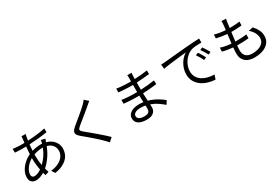

<svg xmlns="http://www.w3.org/2000/svg" viewBox="93 -2021 4815 3299"><g transform="rotate(-30 2500.0 -371.0)"><path d="M595 -440Q547 -440 504.5 -431Q462 -422 427 -409V-370Q427 -322 431.5 -277.5Q436 -233 444 -190Q493 -236 536 -297Q579 -358 611 -440ZM357 -378Q321 -357 290 -329.5Q259 -302 236.5 -271Q214 -240 201 -207.5Q188 -175 188 -145Q188 -85 244 -85Q273 -85 307.5 -98Q342 -111 380 -137Q369 -191 363 -248Q357 -305 357 -361ZM704 -491Q797 -466 849.5 -402.5Q902 -339 902 -257Q902 -204 883.5 -155Q865 -106 826 -66Q787 -26 725.5 3Q664 32 578 45L535 -22Q602 -29 655 -49.5Q708 -70 745.5 -101Q783 -132 803 -172.5Q823 -213 823 -261Q823 -318 787 -364Q751 -410 681 -429Q639 -323 582 -243Q525 -163 462 -109Q468 -88 474 -68Q480 -48 486 -29L413 -7Q409 -20 405 -33.5Q401 -47 397 -62Q356 -37 313.5 -22.5Q271 -8 231 -8Q180 -8 146.5 -38.5Q113 -69 113 -133Q113 -181 132.5 -228Q152 -275 185.5 -317.5Q219 -360 264 -395Q309 -430 360 -453Q362 -491 365 -527.5Q368 -564 371 -599Q355 -598 340 -598Q325 -598 311 -598Q295 -598 273.5 -598.5Q252 -599 230 -600Q208 -601 187 -602Q166 -603 151 -604L149 -679Q162 -677 183 -675Q204 -673 227.5 -671Q251 -669 273.5 -668Q296 -667 312 -667Q329 -667 345 -667Q361 -667 378 -668Q380 -690 382 -709Q384 -728 386 -744Q388 -756 388.5 -769Q389 -782 389 -791L473 -789Q469 -779 466 -767Q463 -755 461 -745Q455 -713 449 -670Q543 -675 631 -685Q719 -695 796 -712L797 -637Q719 -624 625 -615Q531 -606 440 -601Q437 -572 434.5 -541.5Q432 -511 430 -479Q472 -492 515 -498.5Q558 -505 596 -505Q605 -505 614 -505Q623 -505 632 -504L635 -513Q638 -524 641 -541Q644 -558 645 -570L725 -550Q720 -540 715 -523Q710 -506 705 -495Z M1703 -735Q1686 -723 1666.5 -706.5Q1647 -690 1635 -679Q1609 -657 1571.5 -626Q1534 -595 1494.5 -562.5Q1455 -530 1416.5 -499Q1378 -468 1351 -446Q1328 -426 1317 -412.5Q1306 -399 1306.5 -386.5Q1307 -374 1319 -360Q1331 -346 1355 -326Q1389 -299 1437.5 -259Q1486 -219 1537.5 -175Q1589 -131 1639 -86.5Q1689 -42 1725 -6L1653 59Q1638 41 1619.5 22.5Q1601 4 1585 -13Q1565 -35 1526.5 -70Q1488 -105 1443.5 -144Q1399 -183 1353.5 -221Q1308 -259 1273 -288Q1238 -317 1222 -341Q1206 -365 1207.5 -388Q1209 -411 1227.5 -434.5Q1246 -458 1280 -486Q1308 -510 1347.5 -542Q1387 -574 1428 -608.5Q1469 -643 1507.5 -676Q1546 -709 1571 -735Q1586 -750 1603 -768.5Q1620 -787 1628 -801Z M2501 -116Q2501 -129 2500.5 -146Q2500 -163 2500 -183Q2453 -192 2404 -192Q2333 -192 2296 -168.5Q2259 -145 2259 -111Q2259 -76 2290.5 -53.5Q2322 -31 2396 -31Q2417 -31 2436.5 -34.5Q2456 -38 2470 -48Q2484 -58 2492.5 -74Q2501 -90 2501 -116ZM2817 -12Q2773 -52 2713 -93Q2653 -134 2578 -161Q2579 -142 2579.5 -126Q2580 -110 2580 -99Q2580 -73 2571 -48.5Q2562 -24 2541 -4Q2520 16 2486.5 28Q2453 40 2405 40Q2298 40 2241 2.5Q2184 -35 2184 -107Q2184 -175 2245 -216.5Q2306 -258 2414 -258Q2456 -258 2497 -252Q2495 -285 2494 -319Q2493 -353 2492 -384H2437Q2411 -384 2379 -385Q2347 -386 2313.5 -388Q2280 -390 2247.5 -392.5Q2215 -395 2188 -398V-474Q2213 -469 2246 -465.5Q2279 -462 2313.5 -460Q2348 -458 2380.5 -456.5Q2413 -455 2437 -455H2490V-469V-597H2441Q2415 -597 2383.5 -598.5Q2352 -600 2320.5 -602Q2289 -604 2259.5 -606.5Q2230 -609 2208 -612V-686Q2230 -682 2260 -678.5Q2290 -675 2321.5 -672.5Q2353 -670 2384 -668.5Q2415 -667 2440 -667H2491V-732Q2491 -744 2490.5 -762Q2490 -780 2488 -791H2573Q2571 -777 2570 -762Q2569 -747 2568 -725Q2567 -716 2567 -702Q2567 -688 2567 -670Q2632 -672 2693.5 -678Q2755 -684 2821 -694L2822 -621Q2763 -615 2699.5 -609.5Q2636 -604 2566 -600V-469V-458Q2638 -461 2706 -467.5Q2774 -474 2841 -484L2842 -409Q2772 -400 2705 -394.5Q2638 -389 2567 -386Q2569 -348 2570.5 -309.5Q2572 -271 2574 -236Q2623 -222 2666.5 -203Q2710 -184 2746.5 -162.5Q2783 -141 2812 -120Q2841 -99 2862 -82Z M3732 -519Q3741 -507 3751.5 -489.5Q3762 -472 3773.5 -453.5Q3785 -435 3795.5 -415.5Q3806 -396 3814 -380L3763 -356Q3746 -392 3725 -429Q3704 -466 3681 -497ZM3841 -561Q3850 -549 3861.5 -532Q3873 -515 3884.5 -496Q3896 -477 3907.5 -458Q3919 -439 3928 -423L3876 -399Q3858 -435 3836.5 -470.5Q3815 -506 3791 -538ZM3083 -658Q3112 -659 3134.5 -660Q3157 -661 3171 -663Q3195 -665 3240.5 -669.5Q3286 -674 3344 -679.5Q3402 -685 3469.5 -691Q3537 -697 3605 -703Q3686 -710 3754 -714Q3822 -718 3872 -720V-640Q3851 -640 3825 -639.5Q3799 -639 3772.5 -637.5Q3746 -636 3721.5 -633Q3697 -630 3678 -624Q3625 -607 3583 -572.5Q3541 -538 3512 -494.5Q3483 -451 3467.5 -403Q3452 -355 3452 -311Q3452 -239 3482.5 -190Q3513 -141 3562 -111Q3611 -81 3672 -67Q3733 -53 3793 -51L3764 33Q3695 30 3625.5 9.5Q3556 -11 3499.5 -50.5Q3443 -90 3407.5 -150.5Q3372 -211 3372 -294Q3372 -352 3388 -403.5Q3404 -455 3430 -498.5Q3456 -542 3489 -575Q3522 -608 3556 -628Q3534 -625 3498.5 -621.5Q3463 -618 3420.5 -613.5Q3378 -609 3331.5 -603.5Q3285 -598 3240.5 -592.5Q3196 -587 3157.5 -581Q3119 -575 3092 -570Z M4766 -425Q4817 -368 4842.5 -314Q4868 -260 4868 -196Q4868 -141 4844 -97Q4820 -53 4777 -22.5Q4734 8 4673.5 24.5Q4613 41 4540 41Q4489 41 4444.5 29.5Q4400 18 4367 -8.5Q4334 -35 4315 -77Q4296 -119 4296 -180Q4296 -200 4298 -229.5Q4300 -259 4304 -294Q4248 -299 4195.5 -307.5Q4143 -316 4098 -330L4102 -406Q4151 -389 4204.5 -379.5Q4258 -370 4311 -366Q4316 -410 4322 -455Q4328 -500 4333 -544Q4279 -549 4224 -557.5Q4169 -566 4122 -578L4126 -652Q4173 -637 4229.5 -628Q4286 -619 4342 -616Q4346 -646 4348.5 -672.5Q4351 -699 4353 -719Q4355 -736 4355.5 -753Q4356 -770 4354 -788L4444 -783Q4439 -763 4436 -747Q4433 -731 4431 -714Q4429 -695 4425.5 -669.5Q4422 -644 4418 -613Q4531 -613 4618 -625L4616 -550Q4568 -545 4521.5 -542.5Q4475 -540 4415 -540H4408Q4402 -496 4396.5 -451Q4391 -406 4386 -363H4405Q4456 -363 4507.5 -365.5Q4559 -368 4611 -375L4609 -299Q4559 -294 4512.5 -292Q4466 -290 4415 -290H4379Q4376 -261 4374.5 -235.5Q4373 -210 4373 -192Q4373 -121 4414 -79.5Q4455 -38 4540 -38Q4596 -38 4641.5 -49.5Q4687 -61 4719 -83Q4751 -105 4768.5 -135.5Q4786 -166 4786 -205Q4786 -256 4759 -308.5Q4732 -361 4677 -407Z"/></g></svg>

Font: SpoqaHanSans-Regular
Style: Regular
Weight: 400
Designer: [Spoqa Han Sans] Dong-huui Kim \uAE40 \uB3D9 \uD718  Younghwa Kang \uAC15 \uC601 \uD654  [Noto Sans] Ryoko NISHIZUKA \u8
Foundry: Spoqa (http://www.spoqa-han-sans.com)
Version: Version 2.000